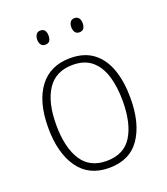

<svg xmlns="http://www.w3.org/2000/svg" viewBox="-133 -802 785 904"><g transform="rotate(-20 259.5 -349.5)"><path d="M465 -265Q465 -139 414 -64.5Q363 10 259 10Q158 10 105.5 -64.5Q53 -139 53 -266Q53 -395 107 -467Q161 -539 262 -539Q332 -539 377 -504.5Q422 -470 443.5 -408.5Q465 -347 465 -265ZM93 -266Q93 -154 133.5 -89.5Q174 -25 259 -25Q346 -25 386 -89Q426 -153 426 -265Q426 -336 409.5 -390Q393 -444 357 -474.5Q321 -505 262 -505Q177 -505 135 -442Q93 -379 93 -266ZM146 -673Q146 -688 153 -698.5Q160 -709 174 -709Q190 -709 196.5 -699Q203 -689 203 -673Q203 -657 196.5 -647.5Q190 -638 174 -638Q160 -638 153 -648Q146 -658 146 -673ZM317 -674Q317 -689 324 -699Q331 -709 345 -709Q360 -709 367 -699Q374 -689 374 -674Q374 -658 367.5 -648Q361 -638 345 -638Q331 -638 324 -648Q317 -658 317 -674Z"/></g></svg>

Font: Noto Sans Arabic SemCond ExtLt
Style: Regular
Weight: 200
Width: 4
Designer: Monotype Design Team, Nadine Chahine, Nizar Qandah and Khaled Hosny
Foundry: Monotype Imaging Inc.
Version: Version 2.012; ttfautohint (v1.8.4.7-5d5b)